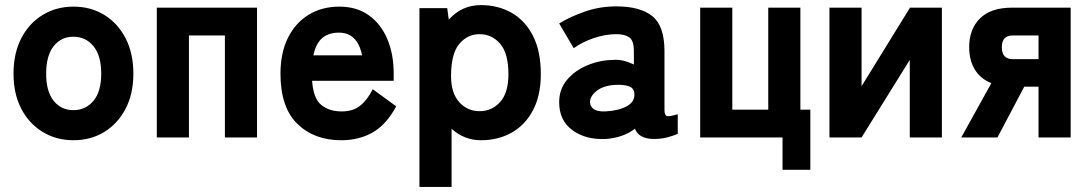

<svg xmlns="http://www.w3.org/2000/svg" viewBox="-20 -539 4278 753"><path d="M268 11Q201 11 147.5 -21.5Q94 -54 63.5 -112.5Q33 -171 33 -250Q33 -330 63.5 -389Q94 -448 147.5 -480.5Q201 -513 268 -513Q336 -513 389 -480.5Q442 -448 472.5 -389Q503 -330 503 -250Q503 -171 472.5 -112.5Q442 -54 389 -21.5Q336 11 268 11ZM268 -107Q316 -107 346.5 -143.5Q377 -180 377 -250Q377 -321 346.5 -358Q316 -395 268 -395Q220 -395 190.5 -358Q161 -321 161 -250Q161 -180 190.5 -143.5Q220 -107 268 -107Z M595 0V-509H988V0H862V-400H721V0Z M1318 11Q1212 11 1146 -53.5Q1080 -118 1080 -250Q1080 -332 1109.5 -391Q1139 -450 1191 -481.5Q1243 -513 1311 -513Q1379 -513 1426.5 -479Q1474 -445 1499 -386Q1524 -327 1524 -250V-222H1204Q1209 -152 1240.5 -127Q1272 -102 1320 -102Q1364 -102 1392 -124Q1420 -146 1442 -189L1534 -122Q1495 -50 1441.5 -19.5Q1388 11 1318 11ZM1209 -322H1400Q1382 -411 1309 -411Q1269 -411 1244 -390Q1219 -369 1209 -322Z M1625 194V-507H1734L1740 -462Q1791 -519 1866 -519Q1934 -519 1987 -488.5Q2040 -458 2070.5 -398Q2101 -338 2101 -248Q2101 -165 2070.5 -107Q2040 -49 1987 -19Q1934 11 1866 11Q1801 11 1751 -34V194ZM1861 -103Q1909 -103 1941.5 -139Q1974 -175 1974 -248Q1974 -330 1941.5 -367.5Q1909 -405 1861 -405Q1813 -405 1781 -366.5Q1749 -328 1749 -241Q1749 -174 1781 -138.5Q1813 -103 1861 -103Z M2357 6Q2278 10 2225.5 -28Q2173 -66 2173 -138Q2173 -189 2203.5 -225.5Q2234 -262 2282.5 -282.5Q2331 -303 2383 -304Q2406 -306 2427 -300.5Q2448 -295 2466 -286V-338Q2466 -380 2448 -392.5Q2430 -405 2397 -405Q2354 -405 2308.5 -389.5Q2263 -374 2230 -350L2173 -447Q2215 -473 2273.5 -493.5Q2332 -514 2397 -514Q2490 -514 2538 -476Q2586 -438 2586 -338V-108Q2586 -87 2595.5 -84Q2605 -81 2638 -91V-14Q2622 -7 2598 -0.5Q2574 6 2545 6Q2486 6 2470 -34Q2424 1 2357 6ZM2354 -102Q2407 -105 2438.5 -122.5Q2470 -140 2468 -171Q2467 -194 2445.5 -201Q2424 -208 2393 -206Q2347 -204 2320 -182.5Q2293 -161 2294 -137Q2295 -120 2309.5 -110.5Q2324 -101 2354 -102Z M3049 127V0H2726V-509H2852V-109H2993V-509H3119V-109H3158V127Z M3233 0V-509H3359V-201L3549 -509H3674V0H3548V-304L3359 0Z M3750 0 3868 -213Q3825 -230 3803 -266.5Q3781 -303 3781 -354Q3781 -425 3823.5 -467Q3866 -509 3949 -509H4179V0H4053V-199H3997L3892 0ZM3952 -307H4053V-400H3952Q3909 -400 3909 -354Q3909 -307 3952 -307Z"/></svg>

Font: Zen Kaku Gothic New Black
Style: Regular
Weight: 900
Designer: Yoshimichi Ohira
Foundry: Positype
Version: Version 1.001